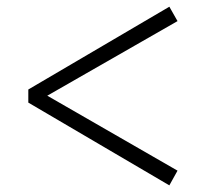

<svg xmlns="http://www.w3.org/2000/svg" viewBox="-20 -646 615 573"><path d="M509.8 -583 121.1 -360.4 509.8 -136.7 485.4 -92.8 64.5 -339.8V-378.9L485.4 -626Z"/></svg>

Font: Bpmf Zihi Serif Regular
Style: Regular
Weight: 400
Foundry: But Ko
Version: Version 1.320